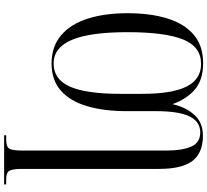

<svg xmlns="http://www.w3.org/2000/svg" viewBox="-57 -708 1005 931"><g transform="rotate(90 445.5 -242.5)"><path d="M636 240V230H657Q691 230 700.5 215.5Q710 201 710 152V-548Q710 -623 691 -667Q672 -711 622 -711Q570 -711 544.5 -659Q519 -607 519 -497V-354Q519 -245 495 -163Q471 -81 420 -35.5Q369 10 288 10Q206 10 151.5 -36Q97 -82 70.5 -165Q44 -248 44 -359Q44 -469 69.5 -551.5Q95 -634 148.5 -679.5Q202 -725 287 -725Q368 -725 415 -684Q462 -643 485 -576Q499 -640 536.5 -682Q574 -724 638 -724Q721 -724 760 -673.5Q799 -623 799 -512V150Q799 199 808 214.5Q817 230 848 230H874V240ZM288 0Q365 0 400 -79Q435 -158 435 -324V-429Q435 -575 399.5 -645Q364 -715 290 -715Q206 -715 171 -627Q136 -539 136 -358Q136 -176 173.5 -88Q211 0 288 0Z"/></g></svg>

Font: Noto Serif Display ExtraCondensed
Style: Regular
Weight: 400
Width: 2
Designer: Monotype Design Team
Foundry: Monotype Imaging Inc.
Version: Version 2.009